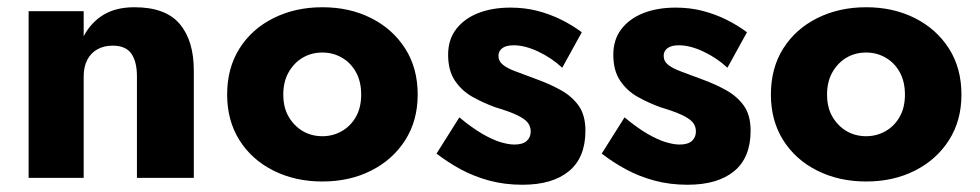

<svg xmlns="http://www.w3.org/2000/svg" viewBox="-20 -491 2705 530"><path d="M358 -280V0H515V-296Q515 -379 476 -425Q437 -471 351 -471Q300 -471 265.5 -450Q231 -429 211 -391V-460H59V0H211V-280Q211 -307 221 -326Q231 -345 249 -355Q267 -365 291 -365Q327 -365 342.5 -343Q358 -321 358 -280Z M607 -230Q607 -158 641 -104Q675 -50 735 -20Q795 10 870 10Q945 10 1004.5 -20Q1064 -50 1098.5 -104Q1133 -158 1133 -230Q1133 -303 1098.5 -357Q1064 -411 1004.5 -441Q945 -471 870 -471Q795 -471 735 -441Q675 -411 641 -357Q607 -303 607 -230ZM762 -230Q762 -266 777 -292Q792 -318 816 -332Q840 -346 870 -346Q899 -346 923.5 -332Q948 -318 962.5 -292Q977 -266 977 -230Q977 -194 962.5 -168.5Q948 -143 923.5 -129Q899 -115 870 -115Q840 -115 816 -129Q792 -143 777 -168.5Q762 -194 762 -230Z M1248 -167 1185 -67Q1216 -43 1252 -23.5Q1288 -4 1330.5 7.5Q1373 19 1422 19Q1505 19 1550.5 -18.5Q1596 -56 1596 -130Q1596 -173 1577.5 -199Q1559 -225 1528.5 -242Q1498 -259 1462 -272Q1428 -285 1404.5 -293.5Q1381 -302 1368.5 -312Q1356 -322 1356 -337Q1356 -350 1366.5 -358Q1377 -366 1398 -366Q1429 -366 1466 -348.5Q1503 -331 1532 -304L1586 -402Q1559 -422 1528.5 -437Q1498 -452 1463.5 -461Q1429 -470 1389 -470Q1339 -470 1300.5 -455Q1262 -440 1239.5 -411Q1217 -382 1217 -340Q1217 -296 1236 -268Q1255 -240 1284.5 -223.5Q1314 -207 1347 -195Q1384 -184 1405.5 -174Q1427 -164 1436 -153.5Q1445 -143 1445 -128Q1445 -112 1434 -102Q1423 -92 1400 -92Q1384 -92 1362 -98.5Q1340 -105 1311.5 -121.5Q1283 -138 1248 -167Z M1704 -167 1641 -67Q1672 -43 1708 -23.5Q1744 -4 1786.5 7.5Q1829 19 1878 19Q1961 19 2006.5 -18.5Q2052 -56 2052 -130Q2052 -173 2033.5 -199Q2015 -225 1984.5 -242Q1954 -259 1918 -272Q1884 -285 1860.5 -293.5Q1837 -302 1824.5 -312Q1812 -322 1812 -337Q1812 -350 1822.5 -358Q1833 -366 1854 -366Q1885 -366 1922 -348.5Q1959 -331 1988 -304L2042 -402Q2015 -422 1984.5 -437Q1954 -452 1919.5 -461Q1885 -470 1845 -470Q1795 -470 1756.5 -455Q1718 -440 1695.5 -411Q1673 -382 1673 -340Q1673 -296 1692 -268Q1711 -240 1740.5 -223.5Q1770 -207 1803 -195Q1840 -184 1861.5 -174Q1883 -164 1892 -153.5Q1901 -143 1901 -128Q1901 -112 1890 -102Q1879 -92 1856 -92Q1840 -92 1818 -98.5Q1796 -105 1767.5 -121.5Q1739 -138 1704 -167Z M2108 -230Q2108 -158 2142 -104Q2176 -50 2236 -20Q2296 10 2371 10Q2446 10 2505.5 -20Q2565 -50 2599.5 -104Q2634 -158 2634 -230Q2634 -303 2599.5 -357Q2565 -411 2505.5 -441Q2446 -471 2371 -471Q2296 -471 2236 -441Q2176 -411 2142 -357Q2108 -303 2108 -230ZM2263 -230Q2263 -266 2278 -292Q2293 -318 2317 -332Q2341 -346 2371 -346Q2400 -346 2424.5 -332Q2449 -318 2463.5 -292Q2478 -266 2478 -230Q2478 -194 2463.5 -168.5Q2449 -143 2424.5 -129Q2400 -115 2371 -115Q2341 -115 2317 -129Q2293 -143 2278 -168.5Q2263 -194 2263 -230Z"/></svg>

Font: Jost
Style: Bold
Weight: 700
Version: Version 3.710